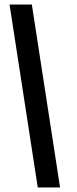

<svg xmlns="http://www.w3.org/2000/svg" viewBox="-20 -772 340 844"><path d="M22 -752H120L244 52H146Z"/></svg>

Font: Pathway Extreme Condensed ExtraBold
Style: Regular
Weight: 800
Width: 3
Version: Version 1.001;gftools[0.9.26]